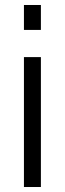

<svg xmlns="http://www.w3.org/2000/svg" viewBox="-20 -750 260 770"><path d="M76 0V-521H144V0ZM76 -630V-730H144V-630Z"/></svg>

Font: PTCRaleway
Style: Regular
Weight: 400
Designer: Matt McInerney, Pablo Impallari, Rodrigo Fuenzalida
Foundry: Matt McInerney, Pablo Impallari, Rodrigo Fuenzalida
Version: Version 3.000g; ttfautohint (v1.5) -l 8 -r 28 -G 28 -x 14 -D